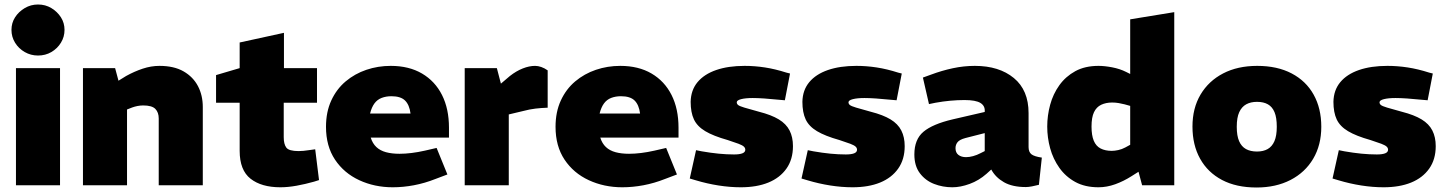

<svg xmlns="http://www.w3.org/2000/svg" viewBox="-20 -824 6438 854"><path d="M51 0V-521H247V0ZM149 -577Q117 -577 90 -592.5Q63 -608 47 -634Q31 -660 31 -691Q31 -722 47 -747Q63 -772 90 -788Q117 -804 149 -804Q182 -804 208.5 -788Q235 -772 251 -747Q267 -722 267 -691Q267 -660 251 -634Q235 -608 208.5 -592.5Q182 -577 149 -577Z M349 0V-521H492L507 -465L541 -486Q577 -506 614.5 -518.5Q652 -531 689 -531Q754 -531 796.5 -506.5Q839 -482 860.5 -441Q882 -400 882 -348V0H686V-297Q686 -324 671 -339.5Q656 -355 617 -355Q604 -355 591.5 -352.5Q579 -350 568 -346L545 -337V0Z M1227 9Q1143 9 1094.5 -29Q1046 -67 1046 -153V-367H941V-490L1046 -521V-635L1243 -678V-521H1390V-367H1242V-214Q1242 -183 1253.5 -167.5Q1265 -152 1308 -152Q1318 -152 1329.5 -153Q1341 -154 1353 -156L1382 -160L1399 -23L1377 -16Q1338 -5 1299.5 2Q1261 9 1227 9Z M1727 9Q1646 9 1578 -22.5Q1510 -54 1470 -114Q1430 -174 1430 -260Q1430 -326 1453.5 -377Q1477 -428 1517.5 -462Q1558 -496 1609.5 -513.5Q1661 -531 1718 -531Q1799 -531 1857 -497Q1915 -463 1946 -401.5Q1977 -340 1977 -256V-212H1629Q1637 -186 1654 -170Q1671 -154 1697 -147Q1723 -140 1757 -140Q1782 -140 1810.5 -143.5Q1839 -147 1870 -154L1922 -166L1970 -48L1917 -28Q1869 -9 1821 0Q1773 9 1727 9ZM1626 -319H1806Q1801 -358 1781.5 -377Q1762 -396 1721 -396Q1697 -396 1677.5 -388.5Q1658 -381 1645.5 -364Q1633 -347 1626 -319Z M2047 0V-521H2190L2208 -452L2248 -486Q2276 -508 2305 -519.5Q2334 -531 2360 -531Q2373 -531 2387.5 -526Q2402 -521 2416 -511V-345Q2388 -344 2362 -341Q2336 -338 2306 -330L2243 -315V0Z M2748 9Q2667 9 2599 -22.5Q2531 -54 2491 -114Q2451 -174 2451 -260Q2451 -326 2474.5 -377Q2498 -428 2538.5 -462Q2579 -496 2630.5 -513.5Q2682 -531 2739 -531Q2820 -531 2878 -497Q2936 -463 2967 -401.5Q2998 -340 2998 -256V-212H2650Q2658 -186 2675 -170Q2692 -154 2718 -147Q2744 -140 2778 -140Q2803 -140 2831.5 -143.5Q2860 -147 2891 -154L2943 -166L2991 -48L2938 -28Q2890 -9 2842 0Q2794 9 2748 9ZM2647 -319H2827Q2822 -358 2802.5 -377Q2783 -396 2742 -396Q2718 -396 2698.5 -388.5Q2679 -381 2666.5 -364Q2654 -347 2647 -319Z M3275 9Q3227 9 3176 1Q3125 -7 3075 -22L3048 -30L3076 -156L3101 -151Q3141 -144 3176.5 -140.5Q3212 -137 3245 -137Q3269 -137 3282 -142Q3295 -147 3295 -158Q3295 -166 3288.5 -172Q3282 -178 3265 -184.5Q3248 -191 3217 -201Q3153 -219 3117 -240.5Q3081 -262 3066.5 -293Q3052 -324 3052 -371Q3053 -423 3082.5 -458.5Q3112 -494 3165.5 -512.5Q3219 -531 3292 -531Q3337 -531 3382.5 -524Q3428 -517 3478 -501L3494 -497L3471 -378L3448 -380Q3409 -384 3379 -386Q3349 -388 3328 -388Q3296 -388 3276.5 -383Q3257 -378 3257 -369Q3257 -362 3263 -357Q3269 -352 3290.5 -345.5Q3312 -339 3356 -327Q3411 -313 3444 -293Q3477 -273 3492 -243.5Q3507 -214 3507 -174Q3507 -115 3478 -74Q3449 -33 3397.5 -12Q3346 9 3275 9Z M3772 9Q3724 9 3673 1Q3622 -7 3572 -22L3545 -30L3573 -156L3598 -151Q3638 -144 3673.5 -140.5Q3709 -137 3742 -137Q3766 -137 3779 -142Q3792 -147 3792 -158Q3792 -166 3785.5 -172Q3779 -178 3762 -184.5Q3745 -191 3714 -201Q3650 -219 3614 -240.5Q3578 -262 3563.5 -293Q3549 -324 3549 -371Q3550 -423 3579.5 -458.5Q3609 -494 3662.5 -512.5Q3716 -531 3789 -531Q3834 -531 3879.5 -524Q3925 -517 3975 -501L3991 -497L3968 -378L3945 -380Q3906 -384 3876 -386Q3846 -388 3825 -388Q3793 -388 3773.5 -383Q3754 -378 3754 -369Q3754 -362 3760 -357Q3766 -352 3787.5 -345.5Q3809 -339 3853 -327Q3908 -313 3941 -293Q3974 -273 3989 -243.5Q4004 -214 4004 -174Q4004 -115 3975 -74Q3946 -33 3894.5 -12Q3843 9 3772 9Z M4216 9Q4173 9 4134.5 -6Q4096 -21 4071.5 -53.5Q4047 -86 4047 -137Q4047 -204 4087.5 -238Q4128 -272 4217 -293L4360 -326V-328Q4362 -353 4341 -366Q4320 -379 4270 -379Q4239 -379 4206.5 -376Q4174 -373 4141 -367L4112 -361L4085 -479L4121 -492Q4169 -510 4218 -520.5Q4267 -531 4316 -531Q4424 -531 4489.5 -477Q4555 -423 4555 -321V-170Q4555 -148 4567.5 -138Q4580 -128 4614 -123L4601 -2Q4586 2 4570 5Q4554 8 4543 8Q4483 8 4445.5 -13.5Q4408 -35 4389 -70L4368 -51Q4334 -21 4293 -6Q4252 9 4216 9ZM4277 -125Q4291 -125 4308 -129.5Q4325 -134 4342 -143L4360 -152V-232L4274 -210Q4248 -203 4239 -191.5Q4230 -180 4230 -165Q4230 -145 4243 -135Q4256 -125 4277 -125Z M4866 9Q4806 9 4763 -14.5Q4720 -38 4692 -77.5Q4664 -117 4651 -164.5Q4638 -212 4638 -261Q4638 -310 4651 -358Q4664 -406 4692 -445Q4720 -484 4763 -507.5Q4806 -531 4866 -531Q4893 -531 4927 -524.5Q4961 -518 4989 -504L5007 -495V-738L5203 -770V0H5060L5044 -60L5014 -41Q4978 -18 4940.5 -4.5Q4903 9 4866 9ZM4835 -261Q4835 -222 4845 -198Q4855 -174 4875.5 -163.5Q4896 -153 4925 -153Q4938 -153 4954 -156.5Q4970 -160 4985 -168L5007 -180V-353L4982 -360Q4970 -363 4956 -365.5Q4942 -368 4927 -368Q4899 -368 4878 -358Q4857 -348 4846 -325Q4835 -302 4835 -261Z M5569 10Q5479 10 5415.5 -23.5Q5352 -57 5318 -118Q5284 -179 5284 -261Q5284 -343 5320 -403.5Q5356 -464 5420.5 -497.5Q5485 -531 5572 -531Q5661 -531 5725 -497.5Q5789 -464 5823 -403Q5857 -342 5857 -260Q5857 -179 5821 -118Q5785 -57 5720 -23.5Q5655 10 5569 10ZM5571 -150Q5599 -150 5618.5 -161Q5638 -172 5648.5 -196Q5659 -220 5659 -260Q5659 -301 5649 -325Q5639 -349 5619.5 -360Q5600 -371 5571 -371Q5543 -371 5523 -360Q5503 -349 5492 -325Q5481 -301 5481 -260Q5481 -220 5491.5 -196Q5502 -172 5522 -161Q5542 -150 5571 -150Z M6134 9Q6086 9 6035 1Q5984 -7 5934 -22L5907 -30L5935 -156L5960 -151Q6000 -144 6035.5 -140.5Q6071 -137 6104 -137Q6128 -137 6141 -142Q6154 -147 6154 -158Q6154 -166 6147.5 -172Q6141 -178 6124 -184.5Q6107 -191 6076 -201Q6012 -219 5976 -240.5Q5940 -262 5925.5 -293Q5911 -324 5911 -371Q5912 -423 5941.5 -458.5Q5971 -494 6024.5 -512.5Q6078 -531 6151 -531Q6196 -531 6241.5 -524Q6287 -517 6337 -501L6353 -497L6330 -378L6307 -380Q6268 -384 6238 -386Q6208 -388 6187 -388Q6155 -388 6135.5 -383Q6116 -378 6116 -369Q6116 -362 6122 -357Q6128 -352 6149.5 -345.5Q6171 -339 6215 -327Q6270 -313 6303 -293Q6336 -273 6351 -243.5Q6366 -214 6366 -174Q6366 -115 6337 -74Q6308 -33 6256.5 -12Q6205 9 6134 9Z"/></svg>

Font: REM Medium ExtraBold
Style: Regular
Weight: 800
Version: Version 1.005;gftools[0.9.28]